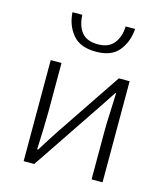

<svg xmlns="http://www.w3.org/2000/svg" viewBox="-117 -890 851 980"><g transform="rotate(15 308.0 -399.5)"><path d="M100 -534H157V-277Q157 -252 155 -182L151 -76H156L193 -135L230 -192L460 -534H517V0H459V-256Q459 -301 462 -353L466 -457H462Q418 -389 386 -342L156 0H100ZM144 -799H196Q198 -742 225 -708Q252 -674 311 -674Q367 -674 395 -708.5Q423 -743 425 -799H475Q470 -730 431.5 -682.5Q393 -635 311 -635Q227 -635 187.5 -683Q148 -731 144 -799Z"/></g></svg>

Font: Merged Yaku Han JP Light
Style: Regular
Weight: 300
Designer: Ryoko NISHIZUKA 西塚涼子 (kana, bopomofo & ideographs); Paul D. Hunt (Latin, Greek & Cyrillic); Sandoll Communications 산돌커뮤니
Foundry: Adobe
Version: Version 2.004